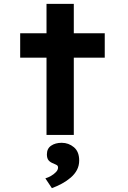

<svg xmlns="http://www.w3.org/2000/svg" viewBox="-20 -702 668 999"><path d="M222 0V-682H364V0ZM85 -402V-529H525V-402ZM250 277 216 226Q230 222 245 213.5Q260 205 271 193.5Q282 182 282 170Q282 161 275.5 157Q269 153 259 149Q242 143 233 132.5Q224 122 224 101Q224 71 246 56Q268 41 301 41Q337 41 364.5 64Q392 87 392 133Q392 160 380.5 182Q369 204 348 222Q327 240 302 253.5Q277 267 250 277Z"/></svg>

Font: Lexend Mega SemiBold
Style: Regular
Weight: 600
Designer: Bonnie Shaver-Troup, Thomas Jockin
Foundry: Lexend
Version: Version 1.007